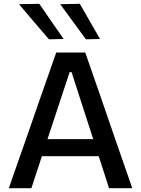

<svg xmlns="http://www.w3.org/2000/svg" viewBox="-20 -989 740 1009"><path d="M26.5 0Q46.5 -57.5 68.5 -121Q90.5 -184.5 111 -241.5L196 -486.5Q219.5 -552.5 238 -605.8Q256.5 -659 275.5 -713H428Q447.5 -657.5 465.8 -604.5Q484 -551.5 507 -486L591.5 -240.5Q612 -181.5 633.8 -119.2Q655.5 -57 675 0H553Q533.5 -60.5 513 -124.2Q492.5 -188 474 -245L356 -610H346L226.5 -248.5Q207 -189.5 186 -125Q165 -60.5 145 0ZM173 -168 184 -258H530L539 -168ZM237 -782.5Q211.5 -812.5 185.5 -842.8Q159.5 -873 133.2 -904Q107 -935 80 -967L186.5 -969Q218 -923 250 -876.8Q282 -830.5 314.5 -784ZM431.5 -782.5Q409.5 -812.5 387.2 -842.8Q365 -873 342.5 -904Q320 -935 296.5 -967L399.5 -969Q426 -923 452.2 -877Q478.5 -831 505.5 -784Z"/></svg>

Font: Commissioner Thin Medium
Style: Regular
Weight: 500
Version: Version 1.000